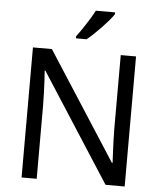

<svg xmlns="http://www.w3.org/2000/svg" viewBox="-61 -997 883 1050"><g transform="rotate(5 380.0 -472.0)"><path d="M663 0H558L176 -593H172Q174 -570 175.5 -538.5Q177 -507 178.5 -471.5Q180 -436 180 -399V0H97V-714H201L582 -123H586Q585 -139 583.5 -171Q582 -203 580.5 -241Q579 -279 579 -311V-714H663ZM528 -934Q519 -920 502 -900Q485 -880 464.5 -858.5Q444 -837 423.5 -817.5Q403 -798 385 -784H327V-796Q342 -815 359.5 -841Q377 -867 394 -894.5Q411 -922 422 -944H528Z"/></g></svg>

Font: Noto Sans Ambassadori
Style: Regular
Weight: 400
Designer: Monotype Design Team
Foundry: Monotype Imaging Inc.
Version: Version 2.013